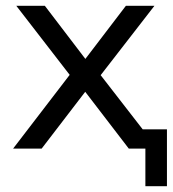

<svg xmlns="http://www.w3.org/2000/svg" viewBox="-20 -510 595 659"><path d="M479 129V0H442V-66H553V129ZM25 0 236 -275 237 -230 36 -490H134L282 -296H264L412 -490H510L310 -232V-272L521 0H422L264 -206H281L123 0Z"/></svg>

Font: Nunito Sans 10pt
Style: Regular
Weight: 400
Designer: Vernon Adams
Foundry: Vernon Adams
Version: Version 3.101;gftools[0.9.27]